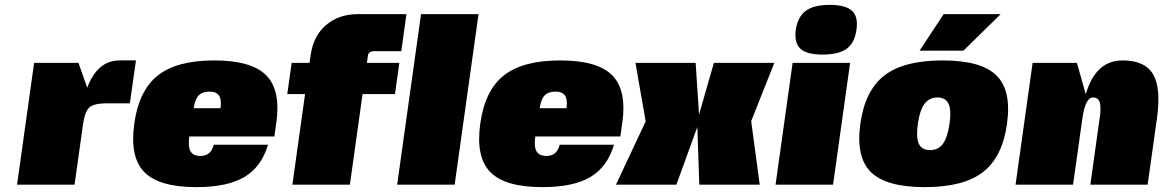

<svg xmlns="http://www.w3.org/2000/svg" viewBox="-20 -758 4774 788"><path d="M321 -250 286 0H50L120 -500H302L338 -398Q380 -510 471 -510H538L513 -334H419Q368 -334 348.5 -318.5Q329 -303 321 -250Z M1106 -198H757Q751 -156 762 -137Q773 -118 803 -118Q846 -118 857 -164H1080Q1053 -73 983 -31.5Q913 10 786 10Q633 10 572.5 -51.5Q512 -113 531 -250Q550 -387 628 -448.5Q706 -510 859 -510Q1012 -510 1072.5 -449Q1133 -388 1114 -254ZM840 -382Q810 -382 795 -366Q780 -350 775 -314H885Q890 -349 879 -365.5Q868 -382 840 -382Z M1627 -548H1517Q1493 -548 1490 -530L1486 -500H1619L1601 -372H1468L1416 0H1180L1232 -372H1159L1177 -500H1250L1255 -532Q1266 -611 1318.5 -655.5Q1371 -700 1449 -700H1648Z M1610 0 1708 -700H1944L1846 0Z M2526 -198H2177Q2171 -156 2182 -137Q2193 -118 2223 -118Q2266 -118 2277 -164H2500Q2473 -73 2403 -31.5Q2333 10 2206 10Q2053 10 1992.5 -51.5Q1932 -113 1951 -250Q1970 -387 2048 -448.5Q2126 -510 2279 -510Q2432 -510 2492.5 -449Q2553 -388 2534 -254ZM2260 -382Q2230 -382 2215 -366Q2200 -350 2195 -314H2305Q2310 -349 2299 -365.5Q2288 -382 2260 -382Z M2835 -500 2849 -288 2910 -500H3158L3063 -261L3098 0H2850L2842 -237L2756 0H2508L2630 -260L2588 -500Z M3399 0H3163L3233 -500H3469ZM3246 -636Q3254 -689 3287 -713.5Q3320 -738 3385.5 -738Q3451 -738 3477 -713.5Q3503 -689 3495 -636Q3488 -582 3455 -558Q3422 -534 3356 -534Q3291 -534 3265 -558Q3239 -582 3246 -636Z M3610 -448.5Q3690 -510 3848.5 -510Q4007 -510 4069.5 -448.5Q4132 -387 4113 -250Q4094 -113 4014 -51.5Q3934 10 3775.5 10Q3617 10 3554.5 -51.5Q3492 -113 3511 -250Q3530 -387 3610 -448.5ZM3747 -250Q3739 -194 3751 -168Q3763 -142 3797 -142Q3831 -142 3850 -168Q3869 -194 3877 -250Q3885 -306 3873 -332Q3861 -358 3827 -358Q3794 -358 3774.5 -332Q3755 -306 3747 -250ZM3754 -550 3853 -700H4087L3934 -550Z M4400 -500 4436 -371Q4450 -419 4471.5 -449.5Q4493 -480 4521.5 -495Q4550 -510 4588 -510Q4679 -510 4712.5 -453Q4746 -396 4728 -270L4690 0H4455L4491 -258Q4500 -310 4494.5 -334Q4489 -358 4466 -358Q4434 -358 4422 -270L4384 0H4148L4218 -500Z"/></svg>

Font: Fivo Sans Modern ExtBlk
Style: Regular
Weight: 900
Designer: Alexander Slobzheninov
Foundry: Alexander Slobzheninov
Version: 1.0